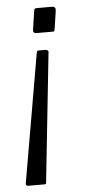

<svg xmlns="http://www.w3.org/2000/svg" viewBox="-51 -561 342 757"><g transform="rotate(-5 119.5 -182.5)"><path d="M187 -440Q186 -435 185 -433.5Q184 -432 179 -432H111Q107 -432 104 -435.5Q101 -439 102 -445L113 -519Q114 -526 116 -528Q118 -530 125 -530H182Q192 -530 195.5 -526Q199 -522 198 -514L187 -440ZM101 158Q101 162 99.5 163.5Q98 165 94 165H29Q25 165 22.5 162Q20 159 21 154L109 -355Q110 -360 111.5 -361.5Q113 -363 119 -363H142Q149 -363 153 -359.5Q157 -356 155 -350L101 158Z"/></g></svg>

Font: Libre Franklin Light
Style: Italic
Weight: 300
Italic angle: -8°
Designer: Pablo Impallari, Rodrigo Fuenzalida, Nhung Nguyen
Foundry: Impallari Type
Version: Version 3.000